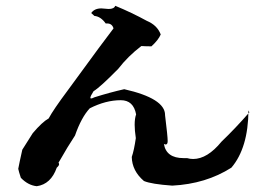

<svg xmlns="http://www.w3.org/2000/svg" viewBox="-20 -700 895 663"><path d="M107 -57Q77 -60 52 -86Q45 -107 43 -117Q46 -134 57 -183L93 -240Q126 -279 148 -291Q164 -321 214 -388Q349 -573 372 -602Q367 -619 350 -619H345Q328 -643 306 -645L295 -655Q306 -671 330 -671L355 -669Q374 -669 378 -680Q436 -656 487 -628Q523 -613 535 -581Q527 -562 503 -540Q484 -540 468 -541Q422 -506 388 -462Q326 -399 303 -385Q292 -368 292 -362Q292 -360 295 -360Q298 -360 306 -364Q360 -381 409 -392Q550 -360 550 -303V-302Q559 -229 559 -213Q559 -201 552 -201Q550 -201 546 -203Q554 -154 614 -154H626Q636 -151 647 -151Q696 -151 745 -211Q792 -256 841 -312L838 -319Q837 -189 779 -121Q691 -65 575 -59Q503 -64 477 -75Q436 -110 435 -158Q443 -181 449 -223Q445 -250 445 -269Q445 -291 450 -305Q441 -354 397 -354Q345 -354 290 -326Q261 -295 239 -232Q215 -196 182 -138Q184 -136 184 -133Q184 -128 176 -121Q156 -64 107 -57Z"/></svg>

Font: Xiangcui Kesong Xiangcui Kesong
Style: Regular
Weight: 400
Version: Version 1.501;March 28, 2024;FontCreator 14.0.0.2814 64-bit